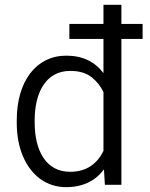

<svg xmlns="http://www.w3.org/2000/svg" viewBox="-20 -770 625 800"><path d="M49.8 -258.8C49.8 -206.5 58.1 -160.6 75.2 -120.1C108.9 -39.6 172.9 9.8 255.4 9.8C326.2 9.8 378.4 -17.1 413.1 -64.5L417 0H485.8V-607.9H574.2V-670.4H485.8V-750H411.1V-670.4H269V-607.9H411.1V-465.3C376.5 -511.7 325.2 -538.1 256.3 -538.1C130.4 -538.1 49.8 -431.2 49.8 -269ZM124.5 -269C124.5 -382.8 169.9 -474.6 272.9 -474.6C309.6 -474.6 339.4 -465.8 361.3 -448.7C383.3 -431.2 399.9 -410.2 411.1 -386.2V-141.1C386.2 -90.8 343.8 -54.2 272 -54.2C169.9 -54.2 124.5 -145 124.5 -258.8Z"/></svg>

Font: Vazirmatn Light
Style: Regular
Weight: 300
Designer: Saber Rastikerdar
Foundry: Saber Rastikerdar
Version: Version 33.003